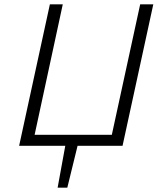

<svg xmlns="http://www.w3.org/2000/svg" viewBox="-20 -678 749 893"><path d="M248 195 286 -13H344L293 195ZM489 0 632 -658H693L550 0ZM88 0 99 -51H541L530 0ZM69 0 212 -658H272L130 0Z"/></svg>

Font: Ysabeau Office Light
Style: Italic
Weight: 300
Italic angle: -12°
Designer: Christian Thalmann (Catharsis Fonts)
Version: Version 2.001;gftools[0.9.30]; featfreeze: tnum,lnum,ss02